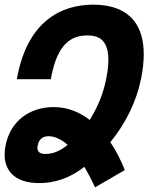

<svg xmlns="http://www.w3.org/2000/svg" viewBox="-23 -763 645 814"><path d="M379.9 31.2 506.3 -42C489.3 -83.5 469.7 -123.5 444.8 -160.2C476.6 -198.7 504.9 -243.2 526.4 -287.1C549.3 -334 565.4 -380.9 575.7 -432.1C582.5 -466.3 586.4 -501.5 586.4 -532.7C586.4 -593.8 571.8 -640.6 545.9 -673.8C507.8 -722.7 446.3 -743.2 372.6 -743.2C302.2 -743.2 232.4 -724.6 174.8 -676.8C119.6 -630.9 73.2 -556.6 50.8 -439.9L48.3 -427.2H192.4L194.8 -439.9C208 -507.8 229 -551.3 255.4 -577.6C281.7 -604 313.5 -612.8 346.7 -612.8C384.8 -612.8 410.2 -601.6 424.3 -573.2C432.1 -557.6 436.5 -536.6 436.5 -509.3C436.5 -486.8 433.6 -460.4 427.2 -428.7C414.1 -363.8 393.1 -313 357.4 -254.4C312.5 -289.1 262.2 -309.1 204.1 -309.1C153.8 -309.1 106.9 -293.9 71.3 -266.1C35.6 -238.3 10.3 -196.8 0.5 -145.5C-1.5 -135.3 -3.4 -121.1 -3.4 -106.9C-3.4 -74.2 6.8 -47.4 25.4 -27.3C50.3 -0.5 90.3 13.2 143.6 13.2C207.5 13.2 272 -6.8 335 -55.7C350.1 -28.8 365.7 0 379.9 31.2ZM170.9 -110.4C147 -110.4 135.7 -118.2 135.7 -136.7C135.7 -140.6 136.2 -144 137.2 -147.9C142.1 -171.4 156.7 -185.5 182.6 -185.5C208.5 -185.5 238.3 -171.9 263.7 -148.9C230 -120.6 198.2 -110.4 170.9 -110.4Z"/></svg>

Font: Hack
Style: Bold Oblique
Weight: 700
Italic angle: -12°
Monospace: yes
Designer: Christopher Simpkins
Foundry: Christopher Simpkins
Version: Version 2.010